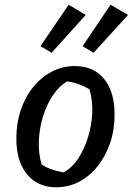

<svg xmlns="http://www.w3.org/2000/svg" viewBox="-20 -781 561 811"><path d="M217 10Q139 10 94 -45Q49 -100 49 -196Q49 -260 67.5 -315.5Q86 -371 120 -413Q154 -455 199 -478.5Q244 -502 296 -502Q375 -502 419.5 -448Q464 -394 464 -297Q464 -232 445 -176.5Q426 -121 392.5 -79Q359 -37 314.5 -13.5Q270 10 217 10ZM249 -53Q283 -71 309 -109.5Q335 -148 351 -198.5Q367 -249 369.5 -302.5Q372 -356 358 -404Q335 -417 312 -425.5Q289 -434 264 -437Q230 -418 203.5 -378.5Q177 -339 161.5 -288.5Q146 -238 144 -185Q142 -132 156 -86Q176 -73 199.5 -65Q223 -57 249 -53ZM270 -761 342 -718 198 -558 151 -586ZM447 -761 521 -718 375 -558 329 -586Z"/></svg>

Font: Piazzolla Thin SemiBold
Style: Italic
Weight: 600
Italic angle: -11.3°
Version: Version 2.005